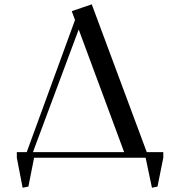

<svg xmlns="http://www.w3.org/2000/svg" viewBox="-20 -732 798 891"><path d="M58.1 0V-25.9H104L328.1 -639.2L313 -680.2L405.8 -711.9L661.1 -25.9H737.8V0L710.9 133.8L685.1 139.2L655.8 0H138.2L111.8 133.8L85 139.2ZM132.8 -25.9H556.2L345.2 -595.2Z"/></svg>

Font: Dehuti Alt
Style: Bold
Weight: 700
Version: Version 1.2